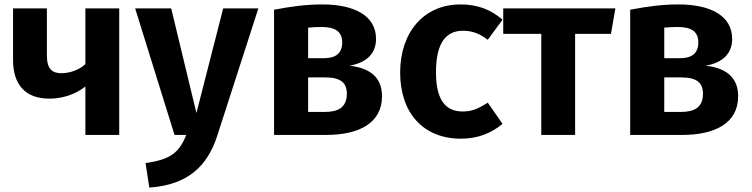

<svg xmlns="http://www.w3.org/2000/svg" viewBox="-20 -610 3398 868"><path d="M366 -572V-320C340 -295 296 -279 258 -279C215 -279 192 -299 192 -359V-572H39V-339C39 -231 91 -164 204 -164C266 -164 325 -186 366 -219V0H519V-572Z M1148 -572H989L868 -99L754 -572H591L769 0H822C791 78 752 112 638 127L655 238C830 226 919 140 963 1Z M1560 -313C1640 -327 1680 -370 1680 -434C1680 -538 1584 -590 1437 -590C1366 -590 1296 -581 1219 -566V0H1454C1601 0 1707 -52 1707 -175C1707 -254 1660 -302 1560 -313ZM1434 -488C1496 -488 1527 -467 1527 -418C1527 -367 1495 -347 1445 -347H1373V-485C1395 -487 1413 -488 1434 -488ZM1449 -104H1373V-260H1451C1521 -260 1548 -235 1548 -186C1548 -124 1508 -104 1449 -104Z M2062 -590C1895 -590 1789 -463 1789 -282C1789 -99 1894 17 2064 17C2140 17 2201 -8 2252 -50L2185 -146C2143 -119 2114 -106 2072 -106C2000 -106 1951 -150 1951 -283C1951 -416 1996 -471 2073 -471C2115 -471 2149 -458 2185 -430L2252 -521C2198 -567 2139 -590 2062 -590Z M2762 -572H2255V-457H2427V0H2580V-457H2742Z M3170 -313C3250 -327 3290 -370 3290 -434C3290 -538 3194 -590 3047 -590C2976 -590 2906 -581 2829 -566V0H3064C3211 0 3317 -52 3317 -175C3317 -254 3270 -302 3170 -313ZM3044 -488C3106 -488 3137 -467 3137 -418C3137 -367 3105 -347 3055 -347H2983V-485C3005 -487 3023 -488 3044 -488ZM3059 -104H2983V-260H3061C3131 -260 3158 -235 3158 -186C3158 -124 3118 -104 3059 -104Z"/></svg>

Font: Glow Sans SC Normal
Style: Bold
Weight: 700
Designer: Ryoko NISHIZUKA (kana, bopomofo & ideographs); Paul D. Hunt (Latin, Greek & Cyrillic); Sandoll Communications, Soo-young
Version: Version 0.93